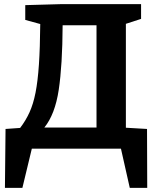

<svg xmlns="http://www.w3.org/2000/svg" viewBox="-20 -724 761 935"><path d="M612 191 569 0H135L89 191H4L7 -96L78 -101Q105 -136 123.5 -176.5Q142 -217 153 -272.5Q164 -328 169.5 -409.5Q175 -491 176 -607L103 -627V-699L283 -704H667V-632L593 -608V-102L696 -96L697 191ZM196 -103H450V-601H285Q284 -406 266 -286.5Q248 -167 196 -103Z"/></svg>

Font: Bitter
Style: Bold
Weight: 700
Designer: Sol Matas, and Bitter project Authors
Foundry: Sol Matas
Version: Version 2.001